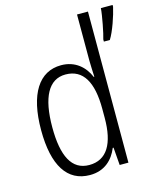

<svg xmlns="http://www.w3.org/2000/svg" viewBox="-115 -907 771 933"><g transform="rotate(-15 270.5 -441.0)"><path d="M222 -56C297 -56 340 -101 362 -155H366L373 -66H417V-826H362V-593C362 -569 364 -541 365 -512H362C340 -565 294 -608 223 -608C112 -608 48 -510 48 -328C48 -150 108 -56 222 -56ZM541 -817V-826H482C480 -792 462 -700 454 -676V-665H484C507 -701 532 -776 541 -817ZM231 -104C143 -104 104 -183 104 -327C104 -478 147 -559 232 -559C321 -559 362 -485 362 -352V-306C362 -177 320 -104 231 -104Z"/></g></svg>

Font: Noto Sans Malayalam UI Condensed Light
Style: Regular
Weight: 300
Width: 3
Designer: Jelle Bosma - Monotype Design Team
Foundry: Monotype Imaging Inc.
Version: Version 2.104